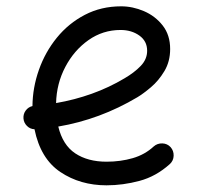

<svg xmlns="http://www.w3.org/2000/svg" viewBox="-20 -545 622 595"><path d="M506.3 -36.6Q463.4 2 412.1 15.6Q360.8 29.3 310.1 29.3Q228.5 29.3 167 -12Q105.5 -53.2 86.9 -144.5Q73.2 -145 63.5 -154.8Q53.7 -164.6 52.7 -178.2Q51.8 -191.9 59.8 -202.6Q67.9 -213.4 80.6 -216.3Q81.1 -273.4 100.6 -328.6Q120.1 -383.8 156.2 -428.2Q192.4 -472.7 242.9 -499Q293.5 -525.4 355.5 -525.4Q391.1 -525.4 426 -510.5Q460.9 -495.6 484.1 -466.1Q507.3 -436.5 507.3 -393.1Q507.3 -354.5 489.5 -324.7Q471.7 -294.9 447.8 -274.7Q423.8 -254.4 405.8 -243.7Q290 -174.8 160.6 -152.8Q174.3 -95.7 213.1 -69.8Q252 -43.9 310.1 -43.9Q353.5 -43.9 391.4 -54.9Q429.2 -65.9 456.5 -91.3Q467.8 -101.1 483.2 -100.6Q498.5 -100.1 508.8 -88.9Q518.6 -77.6 518.1 -62.3Q517.6 -46.9 506.3 -36.6ZM353.5 -452.1Q298.8 -452.1 254.2 -420.7Q209.5 -389.2 182.4 -337.6Q155.3 -286.1 153.8 -225.6Q210.9 -235.4 264.6 -254.6Q318.4 -273.9 365.7 -302.2Q396 -319.8 416 -340.6Q436 -361.3 436 -387.7Q436 -417.5 411.9 -434.8Q387.7 -452.1 353.5 -452.1Z"/></svg>

Font: Mikhak-DS1-FD Regular
Style: Regular
Weight: 400
Designer: Amin Abedi
Version: Version 3.2